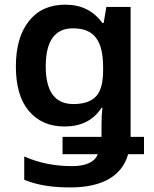

<svg xmlns="http://www.w3.org/2000/svg" viewBox="-20 -572 666 832"><path d="M263.2 -551.8C195.8 -551.8 143.1 -528.3 105.5 -481C67.9 -433.6 48.8 -368.2 48.8 -284.2C48.8 -200.2 67.4 -135.7 105 -91.3C142.6 -46.4 193.8 -23.9 259.8 -23.9C328.1 -23.9 382.8 -47.9 419.9 -105H423.8C421.4 -85 419.9 -56.2 419.9 -35.2V21H251V96.2H403.8C390.6 130.9 350.1 147.9 293 147.9C216.3 147.9 147 133.8 85 106V207C143.6 231 207.5 240.2 285.2 240.2C426.3 240.2 509.8 188 535.2 96.2H604V21H545.9V-542H440.9L429.2 -472.2H423.8C385.3 -525.4 332 -551.8 263.2 -551.8ZM295.9 -449.2C386.2 -449.2 426.8 -398.9 426.8 -279.8V-267.1C426.8 -212.9 416.5 -175.3 395.5 -153.8C374.5 -131.8 341.8 -121.1 297.9 -121.1C218.3 -121.1 178.2 -175.3 178.2 -284.2C178.2 -394 217.3 -449.2 295.9 -449.2Z"/></svg>

Font: Noto Reveo Sans
Style: Regular
Weight: 600
Designer: Monotype Design Team
Foundry: Monotype Imaging Inc.
Version: Version 2.007